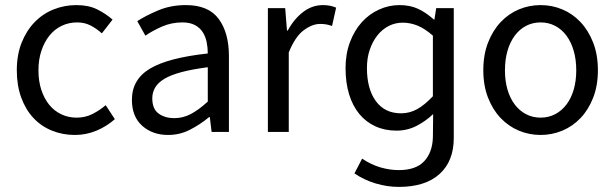

<svg xmlns="http://www.w3.org/2000/svg" viewBox="-20 -518 2414 754"><path d="M274 12Q226 12 184 -5Q142 -22 111.5 -54.5Q81 -87 63.5 -134.5Q46 -182 46 -242Q46 -303 65 -350.5Q84 -398 116 -431Q148 -464 190.5 -481Q233 -498 280 -498Q328 -498 362 -481Q396 -464 422 -441L380 -387Q359 -406 335.5 -418Q312 -430 283 -430Q250 -430 222 -416.5Q194 -403 174 -378Q154 -353 142.5 -318.5Q131 -284 131 -242Q131 -200 142 -166Q153 -132 172.5 -107.5Q192 -83 220 -69.5Q248 -56 281 -56Q315 -56 343.5 -70.5Q372 -85 395 -105L431 -50Q398 -21 358 -4.5Q318 12 274 12Z M640 12Q579 12 538.5 -24Q498 -60 498 -126Q498 -206 569 -248.5Q640 -291 796 -308Q796 -331 791.5 -353Q787 -375 776 -392Q765 -409 745.5 -419.5Q726 -430 696 -430Q654 -430 617 -414Q580 -398 551 -378L519 -435Q553 -457 602 -477.5Q651 -498 710 -498Q799 -498 839 -443.5Q879 -389 879 -298V0H811L804 -58H801Q766 -29 726 -8.5Q686 12 640 12ZM664 -54Q699 -54 730 -70.5Q761 -87 796 -119V-254Q735 -246 693.5 -235Q652 -224 626.5 -209Q601 -194 589.5 -174.5Q578 -155 578 -132Q578 -90 603 -72Q628 -54 664 -54Z M1032 0V-486H1100L1107 -398H1110Q1135 -444 1170.5 -471Q1206 -498 1248 -498Q1277 -498 1300 -488L1284 -416Q1272 -420 1262 -422Q1252 -424 1237 -424Q1206 -424 1172.5 -399Q1139 -374 1114 -312V0Z M1546 216Q1501 216 1455.5 202.5Q1410 189 1372 163L1402 105Q1438 129 1474.5 139.5Q1511 150 1546 150Q1613 150 1645.5 115.5Q1678 81 1680 22L1681 -70Q1653 -43 1616.5 -24Q1580 -5 1537 -5Q1491 -5 1454 -22Q1417 -39 1391 -70.5Q1365 -102 1351 -147.5Q1337 -193 1337 -250Q1337 -307 1354.5 -353Q1372 -399 1401 -431Q1430 -463 1468.5 -480.5Q1507 -498 1548.5 -498Q1590 -498 1621.5 -483.5Q1653 -469 1684 -441H1686L1693 -486H1762V24Q1762 115 1706 165.5Q1650 216 1546 216ZM1555 -73Q1589 -73 1618.5 -89.5Q1648 -106 1680 -140V-378Q1648 -406 1619.5 -417.5Q1591 -429 1561.5 -429Q1532 -429 1506.5 -416Q1481 -403 1462 -379Q1443 -355 1432 -322.5Q1421 -290 1421 -251Q1421 -169 1456 -121Q1491 -73 1555 -73Z M2103 12Q2058 12 2017.5 -5Q1977 -22 1946 -54.5Q1915 -87 1896.5 -134.5Q1878 -182 1878 -242Q1878 -303 1896.5 -350.5Q1915 -398 1946 -431Q1977 -464 2017.5 -481Q2058 -498 2103 -498Q2148 -498 2188.5 -481Q2229 -464 2260 -431Q2291 -398 2309.5 -350.5Q2328 -303 2328 -242Q2328 -182 2309.5 -134.5Q2291 -87 2260 -54.5Q2229 -22 2188.5 -5Q2148 12 2103 12ZM2103 -56Q2134 -56 2160 -69.5Q2186 -83 2204.5 -107.5Q2223 -132 2233 -166Q2243 -200 2243 -242Q2243 -284 2233 -318.5Q2223 -353 2204.5 -378Q2186 -403 2160 -416.5Q2134 -430 2103 -430Q2072 -430 2046 -416.5Q2020 -403 2001.5 -378Q1983 -353 1973 -318.5Q1963 -284 1963 -242Q1963 -200 1973 -166Q1983 -132 2001.5 -107.5Q2020 -83 2046 -69.5Q2072 -56 2103 -56Z"/></svg>

Font: Giro Regular
Style: Regular
Weight: 400
Designer: Paul D. Hunt
Foundry: Adobe Systems Incorporated
Version: Version 1.000;PS 1.0;hotconv 1.0.88;makeotf.lib2.5.647800